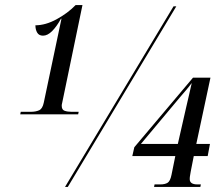

<svg xmlns="http://www.w3.org/2000/svg" viewBox="-20 -739 876 759"><path d="M60 -287 62 -297H102Q121 -297 134.5 -303Q148 -309 153 -333L223 -665H221Q204 -634 186 -616Q168 -598 150 -598Q134 -598 127 -610Q120 -622 120 -639Q160 -639 204 -663Q248 -687 279 -719H306L228 -343Q227 -336 225.5 -331Q224 -326 224 -321Q224 -305 235.5 -301Q247 -297 263 -297H291L289 -287ZM237 0 666 -714H677L248 0ZM589 0 591 -10H614Q632 -10 642.5 -16.5Q653 -23 658 -48L673 -122H503L511 -157L743 -432H812L756 -170H810L801 -122H746L734 -61Q733 -53 731.5 -46Q730 -39 730 -31Q730 -10 760 -10H774L772 0ZM537 -170H683L716 -315Q722 -339 727.5 -364.5Q733 -390 738 -411Q727 -396 715 -382Q703 -368 691 -354Z"/></svg>

Font: Noto Serif Display ExtraCondensed
Style: Bold Italic
Weight: 700
Width: 2
Italic angle: -12°
Designer: Monotype Design Team
Foundry: Monotype Imaging Inc.
Version: Version 2.009